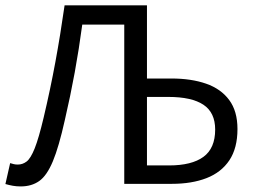

<svg xmlns="http://www.w3.org/2000/svg" viewBox="-20 -676 937 706"><path d="M56.1 9.5Q40.6 9.5 27.2 7.1Q13.7 4.7 -0.1 0.7L17.3 -76.2Q24.5 -73.9 31 -72.4Q37.5 -70.9 45.3 -70.9Q63.2 -70.9 77.9 -82.1Q92.7 -93.3 107.6 -130.5Q122.5 -167.7 140.6 -244.2Q165.1 -347.6 183.6 -447.9Q202.1 -548.1 217.5 -656.3H520.4V-387.3H610.9Q683 -387.3 737.6 -368.4Q792.2 -349.5 822.7 -308.4Q853.2 -267.4 853.2 -201.6Q853.2 -131.6 823.6 -86.9Q793.9 -42.3 739.6 -21.1Q685.3 0 612 0H436.9V-585.6H282.5Q270.6 -496.2 254.8 -409.7Q239 -323.3 218.5 -235Q196.5 -135.9 174.4 -83Q152.4 -30.2 124.2 -10.3Q96 9.5 56.1 9.5ZM520.4 -67.7H601.5Q684.9 -67.7 728 -99.2Q771.2 -130.7 771.2 -199.6Q771.2 -262.1 728 -290.9Q684.8 -319.6 598.9 -319.6H520.4Z"/></svg>

Font: Source Sans 3 VF
Style: Regular
Weight: 200
Designer: Paul D. Hunt
Foundry: Adobe
Version: Version 3.046;hotconv 1.0.118;makeotfexe 2.5.65603